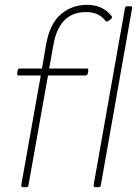

<svg xmlns="http://www.w3.org/2000/svg" viewBox="-20 -776 575 796"><path d="M89 0H75Q68 0 68 -8L149 -463H58Q51 -463 51 -471Q52 -478 53.5 -485Q55 -492 63 -492H154L171 -591Q186 -677 232 -716.5Q278 -756 341 -756Q406 -756 443 -709Q444 -708 444 -705V-701Q430 -687 423 -687Q420 -687 418 -689Q390 -726 336 -726Q225 -726 201 -588L184 -492H340Q346 -492 346 -487Q346 -464 335 -463H179L98 -8Q97 -1 89 0ZM389 0H375Q368 0 368 -8L498 -742Q499 -750 507 -750H521Q528 -750 528 -744L398 -8Q397 -1 389 0Z"/></svg>

Font: YamahaIndonesia935. App Thin
Style: Italic
Weight: 100
Italic angle: -10°
Designer: Dalton Maag Ltd
Foundry: Dalton Maag Ltd
Version: Version 1.002; January 01, 2024; Regular/Italic